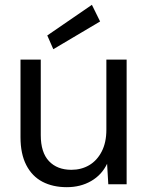

<svg xmlns="http://www.w3.org/2000/svg" viewBox="-20 -764 616 796"><path d="M257 12Q199 12 156 -10.5Q113 -33 89 -79.5Q65 -126 65 -195V-517H149V-204Q149 -132 183 -96Q217 -60 276 -60Q317 -60 349.5 -79Q382 -98 401.5 -135.5Q421 -173 421 -226V-517H505V0H429L424 -85Q402 -39 358 -13.5Q314 12 257 12ZM201 -560 176 -617 361 -744 395 -675Z"/></svg>

Font: DM Sans 11pt
Style: Regular
Weight: 400
Version: Version 4.004;gftools[0.9.30]